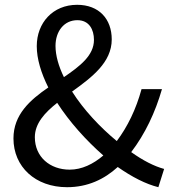

<svg xmlns="http://www.w3.org/2000/svg" viewBox="-20 -766 720 799"><path d="M259 13C345 13 414 -20 470 -71C530 -29 587 0 639 13L663 -63C622 -74 575 -98 526 -133C584 -209 626 -298 654 -395H569C546 -311 511 -239 466 -179C397 -236 328 -309 280 -385C362 -444 445 -506 445 -602C445 -687 392 -746 301 -746C200 -746 133 -671 133 -574C133 -521 151 -462 181 -402C105 -350 36 -289 36 -190C36 -72 127 13 259 13ZM410 -119C368 -83 320 -60 270 -60C188 -60 125 -113 125 -195C125 -252 166 -297 218 -338C269 -259 338 -182 410 -119ZM246 -445C224 -490 211 -535 211 -575C211 -635 246 -682 302 -682C351 -682 371 -643 371 -600C371 -535 313 -491 246 -445Z"/></svg>

Font: Noto Sans CJK JP
Style: Regular
Weight: 400
Designer: Ryoko NISHIZUKA 西塚涼子 (kana, bopomofo & ideographs); Paul D. Hunt (Latin, Greek & Cyrillic); Sandoll Communications 산돌커뮤니
Foundry: Adobe
Version: Version 2.004;hotconv 1.0.118;makeotfexe 2.5.65603